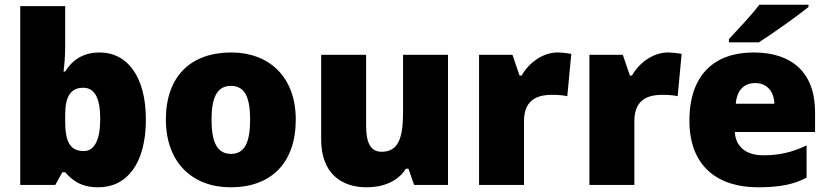

<svg xmlns="http://www.w3.org/2000/svg" viewBox="-20 -786 3526 816"><path d="M257 -588V-760H66V0H215L245 -54H257C285 -23 320 10 398 10C518 10 600 -89 600 -278C600 -463 519 -563 404 -563C329 -563 285 -527 257 -482H250C254 -513 257 -549 257 -588ZM334 -413C383 -413 406 -368 406 -280C406 -191 381 -144 336 -144C277 -144 257 -185 257 -271V-298C257 -377 281 -413 334 -413Z M1237 -278C1237 -461 1122 -563 963 -563C790 -563 685 -461 685 -278C685 -93 800 10 960 10C1132 10 1237 -93 1237 -278ZM879 -278C879 -372 903 -421 961 -421C1021 -421 1043 -372 1043 -278C1043 -183 1021 -132 962 -132C902 -132 879 -183 879 -278Z M1884 -553H1693V-311C1693 -201 1674 -141 1602 -141C1555 -141 1536 -179 1536 -251V-553H1345V-193C1345 -51 1429 10 1538 10C1606 10 1670 -13 1705 -69H1716L1740 0H1884Z M2350 -563C2287 -563 2227 -519 2197 -465H2188L2158 -553H2016V0H2207V-272C2207 -372 2278 -383 2326 -383C2361 -383 2378 -380 2391 -377L2408 -557C2397 -559 2371 -563 2350 -563Z M2819 -563C2756 -563 2696 -519 2666 -465H2657L2627 -553H2485V0H2676V-272C2676 -372 2747 -383 2795 -383C2830 -383 2847 -380 2860 -377L2877 -557C2866 -559 2840 -563 2819 -563Z M3416 -756V-766H3207C3174 -721 3112 -657 3078 -620V-606H3205C3259 -640 3369 -718 3416 -756ZM3183 -563C3020 -563 2910 -472 2910 -273C2910 -76 3034 10 3201 10C3297 10 3355 -3 3408 -31V-168C3347 -139 3293 -126 3224 -126C3146 -126 3106 -167 3103 -225H3444V-310C3444 -479 3344 -563 3183 -563ZM3190 -433C3242 -433 3270 -394 3271 -345H3107C3112 -406 3145 -433 3190 -433Z"/></svg>

Font: Noto Sans Gurmukhi Black
Style: Regular
Weight: 900
Designer: Jelle Bosma - Monotype Design Team
Foundry: Monotype Imaging Inc.
Version: Version 2.004